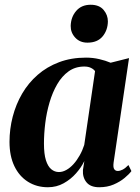

<svg xmlns="http://www.w3.org/2000/svg" viewBox="-20 -777 590 808"><path d="M458 -92.5Q455.5 -72.5 460.8 -65Q466 -57.5 475.5 -57.5Q485 -57.5 496.2 -63.2Q507.5 -69 520.5 -82.5L533 -57Q523.5 -44 504.2 -28Q485 -12 458.2 -0.5Q431.5 11 397.5 11Q361 11 344 -9.8Q327 -30.5 329 -61.5L335 -99.5Q322.5 -73 300.2 -47.8Q278 -22.5 248 -5.8Q218 11 181.5 11Q134.5 11 97.8 -12Q61 -35 40.5 -77.8Q20 -120.5 20 -180Q20 -234 33.5 -286Q47 -338 73.2 -383Q99.5 -428 138.5 -462Q177.5 -496 228.5 -515.2Q279.5 -534.5 342 -534.5Q371 -534.5 397.8 -528.2Q424.5 -522 445.5 -513L523 -532.5ZM380 -477.5Q374.5 -485.5 363 -491.2Q351.5 -497 335 -497Q297 -497 268.8 -476.8Q240.5 -456.5 220.8 -422.5Q201 -388.5 188.5 -346Q176 -303.5 170.5 -258.8Q165 -214 165 -172.5Q165 -129 173.2 -102.8Q181.5 -76.5 195.8 -64.8Q210 -53 228 -53Q243.5 -53 259.2 -61.8Q275 -70.5 289.2 -86.2Q303.5 -102 315.2 -122.8Q327 -143.5 334.5 -167ZM348 -597.5Q316 -597.5 296.5 -618.8Q277 -640 277.5 -668Q278.5 -705.5 300.8 -731.2Q323 -757 361.5 -757Q397.5 -757 415.8 -735.5Q434 -714 434 -687Q433.5 -650 411.8 -623.8Q390 -597.5 348 -597.5Z"/></svg>

Font: Merriweather 96pt
Style: Bold Italic
Weight: 700
Italic angle: -7.8°
Version: Version 2.101